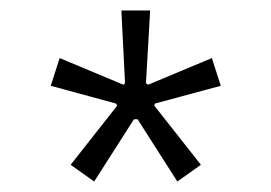

<svg xmlns="http://www.w3.org/2000/svg" viewBox="-20 -665 518 367"><path d="M115 -350 204 -463 202 -467 77 -501 94 -554 216 -503 219 -506 212 -645H267L259 -506L263 -503L385 -554L402 -501L276 -467L275 -463L364 -350L319 -318L243 -437H236L160 -318Z"/></svg>

Font: Athiti
Style: Regular
Weight: 400
Designer: CadsonDemak Team
Foundry: CadsonDemak
Version: Version 1.033